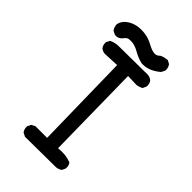

<svg xmlns="http://www.w3.org/2000/svg" viewBox="-240 -902 981 981"><g transform="rotate(45 250.0 -411.5)"><path d="M141 -8 121 -18Q109 -33 111 -55L121 -74L141 -84H225L215 -600L129 -596Q113 -598 102 -607Q90 -621 92 -643L102 -662Q127 -674 153.5 -674Q180 -674 362 -676Q378 -674 390 -664Q401 -650 399 -629L390 -609Q374 -600 356 -598L294 -600L302 -86Q353 -92 394 -76Q405 -63 403 -41L394 -21Q380 -12 364 -10ZM296 -695Q264 -703 235.5 -719.5Q207 -736 181.5 -737Q156 -738 148.5 -728.5Q141 -719 133 -711Q119 -699 98 -701L78 -711Q66 -727 66 -746Q70 -768 88 -785Q111 -805 140.5 -811.5Q170 -818 201 -813.5Q232 -809 259 -794Q286 -779 304.5 -777Q323 -775 333 -786Q343 -797 380 -801L399 -791Q411 -775 409 -754L399 -734Q349 -691 296 -695Z"/></g></svg>

Font: Kosefont JP
Style: Regular
Weight: 400
Designer: Nozomi Seto 瀬戸のぞみ
Version: Version 3.00;June 19, 2020